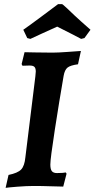

<svg xmlns="http://www.w3.org/2000/svg" viewBox="-20 -894 455 923"><path d="M222 -103Q222 -80 229.5 -71Q237 -62 254 -62Q270 -62 281.5 -63Q293 -64 296 -65L300 -59L284 3Q268 3 225 1.5Q182 0 142 0Q108 0 64 3.5Q20 7 7 9L21 -53Q65 -62 81.5 -79Q98 -96 102 -138L150 -527Q152 -545 152 -550Q152 -566 145.5 -572.5Q139 -579 122 -579L88 -578L84 -586L98 -643Q126 -643 146 -642L232 -641Q259 -641 306.5 -644.5Q354 -648 369 -649L355 -585Q318 -580 304.5 -569Q291 -558 286 -530Q265 -409 243.5 -270Q222 -131 222 -103ZM259 -874H278Q279 -876 304 -852.5Q329 -829 337 -821Q368 -792 415 -751L386 -711L370 -707L332 -727Q260 -764 255 -766Q243 -761 180 -732L126 -707L111 -711L92 -751Q117 -768 178 -813.5Q239 -859 259 -874Z"/></svg>

Font: Alegreya SC
Style: Bold Italic
Weight: 700
Italic angle: -7°
Designer: Juan Pablo del Peral
Foundry: Huerta Tipografica
Version: Version 2.007; ttfautohint (v1.6)